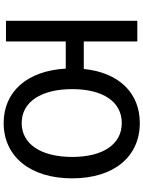

<svg xmlns="http://www.w3.org/2000/svg" viewBox="116 -906 803 1076"><g transform="rotate(90 518.0 -368.5)"><path d="M670 -88C551 -88 480 -198 480 -371C480 -544 551 -649 670 -649C789 -649 860 -544 860 -371C860 -198 789 -88 670 -88ZM213 -436V-736H97V0H213V-335H365C377 -119 494 13 670 13C856 13 980 -134 980 -371C980 -608 856 -750 670 -750C502 -750 387 -634 367 -436Z"/></g></svg>

Font: Noto Sans Japanese Medium
Style: Regular
Weight: 500
Designer: Ryoko NISHIZUKA (kana & ideographs); Paul D. Hunt (Latin, Greek & Cyrillic); Wenlong ZHANG (bopomofo); Sandoll Communica
Foundry: Adobe Systems Incorporated
Version: Version 1.000;PS 1;hotconv 1.0.78;makeotf.lib2.5.61930